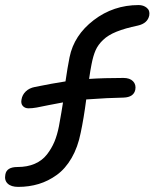

<svg xmlns="http://www.w3.org/2000/svg" viewBox="-26 -730 611 759"><path d="M45.9 8.8Q18.1 8.8 4.4 -4.2Q-9.3 -17.1 -4.9 -40Q0 -69.8 43 -69.8Q82 -69.8 111.3 -82.5Q140.6 -95.2 159.2 -118.9Q177.7 -142.6 189 -169.4Q200.2 -196.3 207 -231Q218.3 -293 223.1 -325.2Q196.8 -320.8 166.7 -314.5Q136.7 -308.1 118.9 -304.9Q101.1 -301.8 86.9 -301.8Q72.3 -301.8 64 -311.3Q55.7 -320.8 59.1 -336.9Q62 -355 75.7 -368.4Q89.4 -381.8 111.8 -386.2Q181.6 -400.4 232.9 -408.2Q240.7 -462.4 249 -503.9Q266.6 -590.8 344.5 -650.4Q422.4 -710 522 -710Q541 -710 554.2 -699.2Q567.4 -688.5 564 -668.9Q557.6 -637.7 519 -628.9Q467.8 -618.2 434.6 -604.7Q401.4 -591.3 381.3 -572Q361.3 -552.7 351.8 -531Q342.3 -509.3 335.9 -476.1Q331.5 -454.6 326.2 -418Q384.8 -421.9 461.9 -421.9Q487.3 -421.9 500 -408.7Q512.7 -395.5 508.8 -375Q502.4 -345.7 462.9 -344.2Q403.3 -343.3 314.9 -336.9Q305.2 -262.2 293 -205.1Q281.7 -147.9 257.1 -105.5Q232.4 -63 198.7 -38.6Q165 -14.2 127 -2.7Q88.9 8.8 45.9 8.8Z"/></svg>

Font: Shantell Sans Irregular
Style: Italic
Weight: 400
Italic angle: -11.31°
Designer: Stephen Nixon, Anya Danilova, Shantell Martin
Foundry: Arrow Type
Version: Version 1.006;[9816181b4]